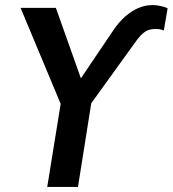

<svg xmlns="http://www.w3.org/2000/svg" viewBox="-20 -736 680 756"><path d="M166 0 225 -365 236 -286 61 -705H200L303 -415H290L425 -615Q448 -649 473 -671Q498 -693 525 -704.5Q552 -716 580 -716Q593 -716 604 -714Q615 -712 624 -709.5Q633 -707 640 -703L625 -616Q618 -619 610 -620.5Q602 -622 592 -622Q566 -622 549.5 -610Q533 -598 515 -573L308 -286L345 -365L287 0Z"/></svg>

Font: Nunito Sans 10pt Condensed
Style: Bold Italic
Weight: 700
Width: 3
Italic angle: -9°
Designer: Vernon Adams
Foundry: Vernon Adams
Version: Version 3.101;gftools[0.9.27]